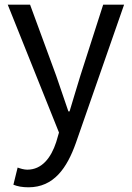

<svg xmlns="http://www.w3.org/2000/svg" viewBox="-20 -563 561 817"><path d="M101 234C209 234 265 152 303 45L508 -543H419L322 -241C307 -193 291 -138 276 -89H271C254 -138 235 -194 219 -241L108 -543H13L231 1L219 42C197 109 158 159 96 159C82 159 66 154 55 150L37 223C54 230 75 234 101 234Z"/></svg>

Font: Noto Sans JP Regular
Style: Regular
Weight: 400
Designer: Ryoko NISHIZUKA (kana & ideographs); Paul D. Hunt (Latin, Greek & Cyrillic); Wenlong ZHANG (bopomofo); Sandoll Communica
Foundry: Adobe Systems Incorporated
Version: Version 1.004;PS 1.004;hotconv 1.0.82;makeotf.lib2.5.63406